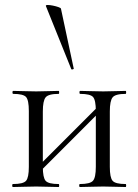

<svg xmlns="http://www.w3.org/2000/svg" viewBox="-20 -751 556 771"><path d="M126.6 -48 112.6 -62 384.4 -333.8 398.4 -320ZM95.8 -81V-305Q95.8 -349 84.6 -361.5Q73.4 -374 33 -374Q30 -374 30 -380Q30 -386 33 -386Q51.6 -386 75.7 -385Q99.8 -384 125.4 -384Q149.2 -384 173.2 -385Q197.2 -386 215.6 -386Q217.6 -386 217.6 -380Q217.6 -374 215.6 -374Q174.4 -374 163.2 -360Q152 -346 152 -303V-81Q152 -38 163.2 -25Q174.4 -12 215.6 -12Q217.6 -12 217.6 -6Q217.6 0 215.6 0Q196.2 0 172.7 -1Q149.2 -2 125.4 -2Q99.7 -2 75.6 -1Q51.5 0 32 0Q29 0 29 -6Q29 -12 32 -12Q73.4 -12 84.6 -25Q95.8 -38 95.8 -81ZM364.8 -81V-305Q364.8 -349 353.6 -361.5Q342.4 -374 302 -374Q299 -374 299 -380Q299 -386 302 -386Q320.6 -386 344.7 -385Q368.8 -384 394.4 -384Q418.2 -384 442.2 -385Q466.2 -386 484.6 -386Q486.6 -386 486.6 -380Q486.6 -374 484.6 -374Q443.4 -374 432.2 -360Q421 -346 421 -303V-81Q421 -38 432.2 -25Q443.4 -12 484.6 -12Q486.6 -12 486.6 -6Q486.6 0 484.6 0Q465.2 0 441.7 -1Q418.2 -2 394.4 -2Q368.8 -2 344.1 -1Q319.5 0 301.1 0Q298 0 298 -6Q298 -12 300.9 -12Q341.6 -12 353.2 -25Q364.8 -38 364.8 -81ZM164.2 -727Q163.2 -731 171.6 -731Q180 -731 192.4 -728.5Q204.8 -726 214.7 -722.5Q224.6 -719 224.8 -716L276 -476Q277.6 -474 272.3 -472.5Q267 -471 266 -474Z"/></svg>

Font: Cormorant Light
Style: Regular
Weight: 300
Designer: Christian Thalmann (Catharsis Fonts)
Foundry: Catharsis Fonts
Version: Version 4.000